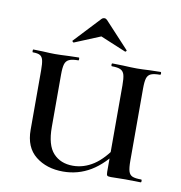

<svg xmlns="http://www.w3.org/2000/svg" viewBox="-76 -719 757 801"><g transform="rotate(10 302.5 -318.0)"><path d="M368 -456Q365 -456 365 -462Q365 -468 368 -468L413 -467Q451 -465 472 -465Q493 -465 527 -467L572 -468Q575 -468 575 -462Q575 -456 572 -456Q546 -456 533.5 -450.5Q521 -445 516.5 -431Q512 -417 512 -387V-81Q512 -51 516.5 -36.5Q521 -22 533 -17Q545 -12 570 -12Q573 -12 573 -6Q573 0 570 0L505 -1L444 0Q432 0 428.5 -3Q425 -6 425 -19V-385Q425 -415 421 -429.5Q417 -444 405 -450Q393 -456 368 -456ZM243 12Q173 12 126.5 -25Q80 -62 80 -136V-387Q80 -417 76.5 -431Q73 -445 63.5 -450.5Q54 -456 33 -456Q31 -456 31 -462Q31 -468 33 -468L72 -467Q106 -465 124 -465Q147 -465 185 -467L226 -468Q228 -468 228 -462Q228 -456 226 -456Q200 -456 187 -450Q174 -444 169.5 -429.5Q165 -415 165 -385V-163Q165 -86 196 -52.5Q227 -19 279 -19Q325 -19 366.5 -46Q408 -73 448 -135L462 -122Q413 -52 359.5 -20Q306 12 243 12ZM303 -648Q309 -648 314 -643L416 -533Q417 -533 417 -531Q417 -529 414.5 -527Q412 -525 411 -526L303 -571L194 -526Q192 -525 189 -528.5Q186 -532 188 -533L291 -643Q296 -648 303 -648Z"/></g></svg>

Font: Cormorant Unicase SemiBold
Style: Regular
Weight: 600
Designer: Christian Thalmann (Catharsis Fonts)
Foundry: Catharsis Fonts
Version: Version 4.000